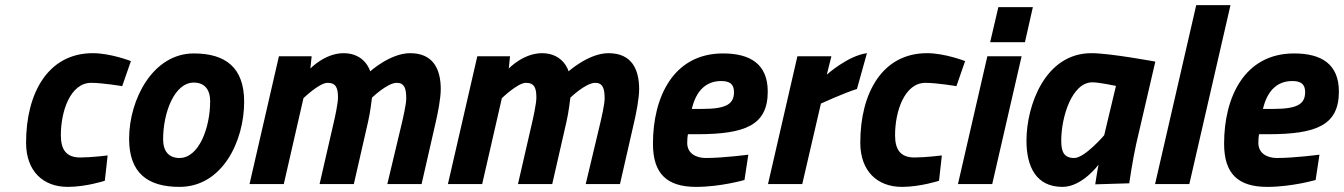

<svg xmlns="http://www.w3.org/2000/svg" viewBox="-20 -720 5257 751"><path d="M343 -512C168 -512 82 -356 82 -162C82 -50 149 11 245 11C317 11 390 -13 390 -13L401 -112C401 -112 337 -104 294 -104C239 -104 218 -135 218 -191C218 -285 255 -396 337 -396C381 -396 458 -383 458 -383L492 -481C492 -481 413 -512 343 -512Z M682 -102C640 -102 618 -129 618 -175C618 -279 662 -397 738 -397C780 -397 802 -370 802 -324C802 -220 758 -102 682 -102ZM738 -511C578 -511 485 -331 485 -177C485 -43 558 11 682 11C850 11 935 -168 935 -322C935 -456 862 -511 738 -511Z M1420 -245C1428 -278 1435 -338 1435 -338C1435 -338 1495 -396 1532 -396C1562 -396 1569 -374 1569 -334C1569 -313 1557 -260 1551 -235L1495 0H1629L1685 -245C1692 -275 1704 -335 1704 -371C1704 -449 1675 -512 1584 -512C1507 -512 1428 -441 1428 -441C1428 -441 1409 -512 1324 -512C1251 -512 1194 -452 1194 -452L1199 -500H1071L956 0H1090L1167 -336C1167 -336 1229 -396 1261 -396C1295 -396 1302 -375 1302 -338C1302 -315 1290 -260 1284 -235L1230 0H1364Z M2196 -245C2204 -278 2211 -338 2211 -338C2211 -338 2271 -396 2308 -396C2338 -396 2345 -374 2345 -334C2345 -313 2333 -260 2327 -235L2271 0H2405L2461 -245C2468 -275 2480 -335 2480 -371C2480 -449 2451 -512 2360 -512C2283 -512 2204 -441 2204 -441C2204 -441 2185 -512 2100 -512C2027 -512 1970 -452 1970 -452L1975 -500H1847L1732 0H1866L1943 -336C1943 -336 2005 -396 2037 -396C2071 -396 2078 -375 2078 -338C2078 -315 2066 -260 2060 -235L2006 0H2140Z M2686 -294C2703 -366 2742 -403 2801 -403C2833 -403 2851 -392 2851 -360C2851 -313 2821 -294 2727 -294H2686ZM2741 -102C2701 -102 2668 -121 2668 -161C2668 -173 2669 -187 2671 -195H2706C2897 -195 2983 -231 2983 -362C2983 -469 2915 -511 2808 -511C2613 -511 2534 -339 2534 -158C2534 -41 2588 11 2703 11C2799 11 2892 -16 2892 -16L2907 -115C2907 -115 2809 -102 2741 -102Z M3118 0 3191 -315C3191 -315 3283 -357 3332 -372L3371 -512C3296 -502 3214 -428 3214 -428L3232 -500H3099L2984 0Z M3606 -512C3431 -512 3345 -356 3345 -162C3345 -50 3412 11 3508 11C3580 11 3653 -13 3653 -13L3664 -112C3664 -112 3600 -104 3557 -104C3502 -104 3481 -135 3481 -191C3481 -285 3518 -396 3600 -396C3644 -396 3721 -383 3721 -383L3755 -481C3755 -481 3676 -512 3606 -512Z M3989 -555 4020 -692H3885L3853 -555ZM3861 0 3976 -500H3842L3727 0Z M4253 -398C4279 -398 4345 -384 4345 -384L4299 -191C4299 -191 4223 -102 4182 -102C4141 -102 4131 -127 4131 -170C4131 -261 4172 -398 4253 -398ZM4136 11C4213 11 4277 -76 4277 -76C4273 -59 4264 1 4264 1L4397 -3C4397 -3 4410 -94 4424 -156L4499 -479C4499 -479 4322 -512 4249 -512C4067 -512 3995 -306 3995 -170C3995 -66 4034 11 4136 11Z M4632 0 4793 -700H4659L4498 0Z M4920 -294C4937 -366 4976 -403 5035 -403C5067 -403 5085 -392 5085 -360C5085 -313 5055 -294 4961 -294H4920ZM4975 -102C4935 -102 4902 -121 4902 -161C4902 -173 4903 -187 4905 -195H4940C5131 -195 5217 -231 5217 -362C5217 -469 5149 -511 5042 -511C4847 -511 4768 -339 4768 -158C4768 -41 4822 11 4937 11C5033 11 5126 -16 5126 -16L5141 -115C5141 -115 5043 -102 4975 -102Z"/></svg>

Font: RazerF5
Style: Bold Italic
Weight: 700
Foundry: Razer Inc.
Version: Version 2